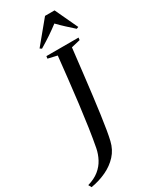

<svg xmlns="http://www.w3.org/2000/svg" viewBox="-370 -1046 1023 1267"><g transform="rotate(-30 141.5 -412.0)"><path d="M-78.5 155 -91 132.5Q-38.5 117.5 -4.2 89.8Q30 62 49.5 25.2Q69 -11.5 77 -52.5Q89 -115 100.8 -195Q112.5 -275 123.5 -363.5Q134.5 -452 144.2 -540.5Q154 -629 162.5 -709L93 -725L95.5 -743H340.5L338 -725L270.5 -709Q259.5 -612 249.2 -525.2Q239 -438.5 229.8 -363.8Q220.5 -289 212 -228Q203.5 -167 195.8 -121.2Q188 -75.5 181 -46.5Q167.5 11.5 130 52.5Q92.5 93.5 38.5 119Q-15.5 144.5 -78.5 155ZM81.5 -809 220.5 -977.5H293L374 -804.5L359 -799Q331 -824 303 -849.8Q275 -875.5 248.5 -903Q214.5 -877 177.8 -852.2Q141 -827.5 95 -800Z"/></g></svg>

Font: Merriweather 144pt
Style: Italic
Weight: 400
Italic angle: -7.8°
Version: Version 2.101